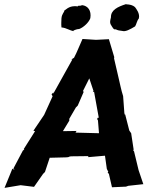

<svg xmlns="http://www.w3.org/2000/svg" viewBox="-20 -905 715 931"><path d="M534 -628 508 -715 449 -712H443L380 -716C366 -686 354 -653 339 -625L325 -616L331 -617L238 -450L239 -457L230 -448L235 -438L194 -348L142 -271L150 -269L95 -182L98 -180L91 -175L45 -88L51 -81L40 -87L2 6L80 -7L145 1L189 -62L198 -71L221 -140L301 -142L311 -143L318 -146L325 -147L408 -148V-143L489 -150L498 -86L505 -72L502 -68L508 -62L523 3L591 0L602 -4L675 -12L652 -80L630 -171L626 -176L628 -180L616 -259L607 -272L587 -350L585 -349L583 -357L577 -439C567 -469 561 -504 553 -536L533 -622ZM285 -269 316 -320V-329L348 -384L357 -393L386 -460L382 -463L385 -469L413 -525L433 -465L430 -458L436 -461L459 -334H454L451 -328L455 -321L460 -259L346 -262L351 -270ZM339 -754 335 -756C344 -761 359 -765 363 -764C386 -772 412 -798 418 -817C424 -854 406 -877 378 -880C363 -873 356 -881 358 -874C330 -877 316 -873 292 -854C292 -845 280 -839 278 -816C278 -800 276 -794 278 -772C303 -770 318 -756 339 -754ZM573 -755C588 -750 610 -762 635 -777C641 -785 644 -805 653 -815C660 -839 640 -863 635 -870C623 -881 609 -883 594 -884C593 -884 592 -884 591 -885C550 -872 517 -856 518 -821C513 -801 513 -797 516 -788C525 -773 531 -759 541 -763C550 -758 561 -756 573 -755Z"/></svg>

Font: Asimov Print
Style: DIt
Weight: 250
Width: 0
Designer: Google
Version: Version 2.000980: 2014